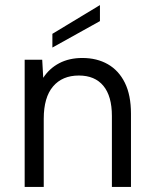

<svg xmlns="http://www.w3.org/2000/svg" viewBox="-20 -735 603 755"><path d="M373 -715V-652L186 -548V-602ZM77 -500H146L150 -429Q174 -466 213 -486.5Q252 -507 304 -507Q361 -507 404 -482.5Q447 -458 471 -409.5Q495 -361 495 -288V0H420V-279Q420 -357 386.5 -397.5Q353 -438 290 -438Q225 -438 188.5 -395Q152 -352 152 -268V0H77Z"/></svg>

Font: Albert Sans
Style: Regular
Weight: 400
Designer: Andreas Rasmussen
Foundry: a.Foundry
Version: Version 1.025